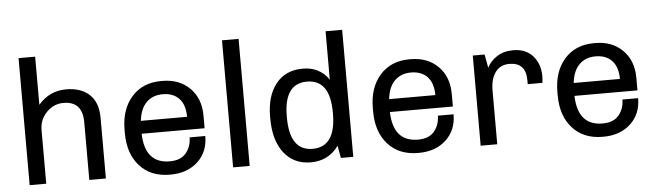

<svg xmlns="http://www.w3.org/2000/svg" viewBox="-47 -897 3695 1084"><g transform="rotate(-5 1801.0 -355.0)"><path d="M335 -521Q419 -521 467 -476Q515 -431 515 -344V0H421V-327Q421 -446 313 -446Q258 -446 217.5 -404.5Q177 -363 177 -304V0H83V-720H177V-447Q240 -521 335 -521Z M881 -521Q976 -521 1035.5 -462Q1095 -403 1095 -305V-234H738Q743 -65 883 -65Q946 -65 976 -102Q1006 -139 1006 -190H1095Q1095 -100 1035.5 -45Q976 10 881 10H877Q769 10 706.5 -59.5Q644 -129 644 -245V-265Q644 -380 706 -450.5Q768 -521 874 -521ZM876 -446Q819 -446 783.5 -411Q748 -376 740 -307H1002Q1002 -375 968.5 -410.5Q935 -446 876 -446Z M1236 -720H1330V0H1236Z M1676 -521Q1771 -521 1823 -446V-720H1917V0H1847L1834 -70Q1777 10 1676 10Q1580 10 1524.5 -61Q1469 -132 1469 -256V-267Q1469 -384 1523.5 -452.5Q1578 -521 1676 -521ZM1693 -446Q1563 -446 1563 -260V-254Q1563 -65 1693 -65Q1824 -65 1824 -254V-259Q1824 -446 1693 -446Z M2288 -521Q2383 -521 2442.5 -462Q2502 -403 2502 -305V-234H2145Q2150 -65 2290 -65Q2353 -65 2383 -102Q2413 -139 2413 -190H2502Q2502 -100 2442.5 -45Q2383 10 2288 10H2284Q2176 10 2113.5 -59.5Q2051 -129 2051 -245V-265Q2051 -380 2113 -450.5Q2175 -521 2281 -521ZM2283 -446Q2226 -446 2190.5 -411Q2155 -376 2147 -307H2409Q2409 -375 2375.5 -410.5Q2342 -446 2283 -446Z M2869 -521Q2940 -521 2980 -475.5Q3020 -430 3020 -361Q3020 -342 3017 -323H2934V-345Q2934 -446 2840 -446Q2789 -446 2761 -408Q2733 -370 2733 -305V0H2639V-511H2706L2720 -435Q2738 -471 2776 -496Q2814 -521 2869 -521Z M3334 -521Q3429 -521 3488.5 -462Q3548 -403 3548 -305V-234H3191Q3196 -65 3336 -65Q3399 -65 3429 -102Q3459 -139 3459 -190H3548Q3548 -100 3488.5 -45Q3429 10 3334 10H3330Q3222 10 3159.5 -59.5Q3097 -129 3097 -245V-265Q3097 -380 3159 -450.5Q3221 -521 3327 -521ZM3329 -446Q3272 -446 3236.5 -411Q3201 -376 3193 -307H3455Q3455 -375 3421.5 -410.5Q3388 -446 3329 -446Z"/></g></svg>

Font: Chivo
Style: Regular
Weight: 400
Designer: Hector Gatti
Foundry: Omnibus-Type
Version: Version 1.007;PS 001.007;hotconv 1.0.88;makeotf.lib2.5.64775